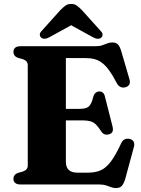

<svg xmlns="http://www.w3.org/2000/svg" viewBox="-20 -934 716 972"><path d="M241.5 -383H386Q417 -383 430.2 -395.5Q443.5 -408 452 -443Q456 -457.5 463.8 -464Q471.5 -470.5 482 -471Q505 -471.5 511 -446L550 -292.5Q553.5 -276.5 549.5 -267.5Q545.5 -258.5 533.5 -254.5Q521.5 -250.5 511.2 -253.5Q501 -256.5 493.5 -267.5Q478.5 -291 466 -303.2Q453.5 -315.5 438 -320Q422.5 -324.5 398.5 -324.5H241.5ZM48 -672Q48 -685 57 -692.5Q66 -700 84.5 -700H464Q484.5 -700 497.8 -704.8Q511 -709.5 522.8 -714.2Q534.5 -719 549.5 -719Q568 -719 577.5 -708.5Q587 -698 594 -674.5L635.5 -532.5Q640 -517.5 635.2 -507.5Q630.5 -497.5 617.5 -493Q602.5 -488 590.5 -493.5Q578.5 -499 571 -513.5Q550.5 -553 532.5 -577.8Q514.5 -602.5 496.5 -616Q478.5 -629.5 458.2 -634.8Q438 -640 412 -640H313.5V-114.5Q313.5 -87.5 328 -73.8Q342.5 -60 371 -60H427Q462.5 -60 489.2 -71.5Q516 -83 540.8 -115.5Q565.5 -148 594 -210Q600.5 -223.5 611 -228.5Q621.5 -233.5 634.5 -231Q649.5 -228.5 656 -217.8Q662.5 -207 658 -190.5L613.5 -26.5Q606.5 -4 596.8 7Q587 18 566.5 18Q553.5 18 542 13.5Q530.5 9 517 4.5Q503.5 0 483.5 0H84.5Q66 0 57 -7.8Q48 -15.5 48 -28Q48 -50.5 71.5 -59L95.5 -65.5Q108 -70 114.2 -77.2Q120.5 -84.5 120.5 -96V-604Q120.5 -615.5 114.2 -622.8Q108 -630 95.5 -634.5L71.5 -641Q48 -649.5 48 -672ZM379 -827.5H301.5L450.5 -745.5Q477 -731 492.5 -743.5Q498.5 -748.5 499.2 -757.8Q500 -767 489.5 -777.5L393.5 -884Q380 -897.5 368.8 -905.8Q357.5 -914 340.5 -914Q323 -914 311.8 -905.8Q300.5 -897.5 286.5 -884L191 -777.5Q180.5 -767 181.5 -757.8Q182.5 -748.5 188.5 -743.5Q203.5 -731 230 -745.5Z"/></svg>

Font: Fraunces
Style: Bold
Weight: 700
Version: Version 1.000;[b76b70a41]